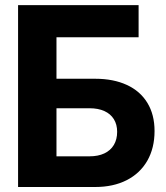

<svg xmlns="http://www.w3.org/2000/svg" viewBox="-20 -748 664 768"><path d="M52.3 -727.5H534.4V-599H205.9V-433H360.7Q433.6 -433 487.1 -408.4Q540.6 -383.9 569.4 -336.7Q598.2 -289.6 598.2 -223.9Q598.2 -155.9 569.3 -105.2Q540.3 -54.6 486.7 -27.3Q433 0 360.7 0H52.3ZM337.9 -122.7Q372.6 -122.7 397.4 -134.4Q422.2 -146.1 435.4 -168.2Q448.6 -190.3 448.6 -220.8Q448.6 -250.1 435.4 -271.3Q422.2 -292.6 397.4 -303.8Q372.6 -315 337.9 -315H205.9V-122.7Z"/></svg>

Font: Intratopia Thin
Style: Regular
Weight: 100
Designer: Rasmus Andersson
Foundry: rsms
Version: Version 3.000;Glyphs 3.2.3 (3260)